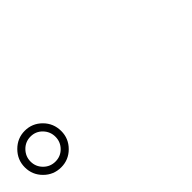

<svg xmlns="http://www.w3.org/2000/svg" viewBox="28 -1200 943 943"><g transform="rotate(-45 500.0 -728.0)"><path d="M192.9 -789.6Q168 -815.4 131.8 -815.4Q95.7 -815.4 70.3 -789.6Q44.9 -763.7 44.9 -728Q44.9 -692.4 70.3 -667Q95.7 -641.6 131.8 -641.6Q168 -641.6 192.9 -667Q217.8 -692.4 217.8 -728Q217.8 -763.7 192.9 -789.6ZM131.8 -601.6Q79.1 -601.6 42 -638.7Q4.9 -675.8 4.9 -728Q4.9 -780.3 42.5 -817.9Q80.1 -855.5 131.8 -855.5Q183.6 -855.5 220.7 -818.4Q257.8 -781.2 257.8 -727.5Q257.8 -675.8 220.7 -638.7Q183.6 -601.6 131.8 -601.6Z"/></g></svg>

Font: Rounded-X Mgen+ 1m light
Style: Regular
Weight: 200
Designer: [Source Han Sans]
Ryoko NISHIZUKA  (kana & ideographs); Paul D. Hunt (Latin, Greek & Cyrillic); Wenlong ZHANG  (bopomofo
Version: Version 1.059.20150602